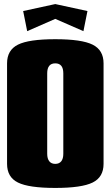

<svg xmlns="http://www.w3.org/2000/svg" viewBox="-20 -925 550 955"><path d="M115.2 -770 95.2 -870.1 254.9 -904.8 415 -870.1 395 -770 254.9 -831.1ZM495.1 -609.9V-109.9Q495.1 -43.9 440.7 -17.1Q386.2 9.8 254.9 9.8Q123.5 9.8 69.3 -17.1Q15.1 -43.9 15.1 -109.9V-609.9Q15.1 -675.8 69.3 -702.9Q123.5 -730 254.9 -730Q386.2 -730 440.7 -702.9Q495.1 -675.8 495.1 -609.9ZM214.8 -560.1V-160.2Q214.8 -135.7 225.1 -122.8Q235.4 -109.9 254.9 -109.9Q274.4 -109.9 284.7 -122.8Q294.9 -135.7 294.9 -160.2V-560.1Q294.9 -609.9 254.9 -609.9Q214.8 -609.9 214.8 -560.1Z"/></svg>

Font: Mikodacs
Style: Regular
Weight: 400
Designer: gluk (gluksza@wp.pl)
Foundry: gluk (gluksza@wp.pl)
Version: Version 0.28